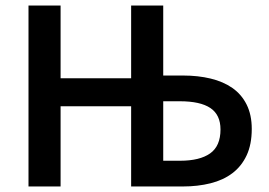

<svg xmlns="http://www.w3.org/2000/svg" viewBox="-20 -674 971 694"><path d="M83 0V-654H199V-391H454V-654H570V-401H642Q696 -401 741.5 -390Q787 -379 820 -356Q853 -333 871.5 -296Q890 -259 890 -208Q890 -152 871.5 -112.5Q853 -73 820 -48Q787 -23 741 -11.5Q695 0 641 0H454V-290H199V0ZM570 -93H631Q702 -93 739.5 -119.5Q777 -146 777 -206Q777 -259 740.5 -283.5Q704 -308 630 -308H570Z"/></svg>

Font: CV Source Sans Light
Style: Bold
Weight: 600
Designer: Paul D. Hunt
Foundry: Adobe Systems Incorporated
Version: Version 3.001